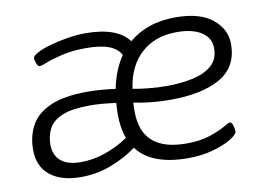

<svg xmlns="http://www.w3.org/2000/svg" viewBox="-63 -626 1026 729"><g transform="rotate(-10 450.0 -261.5)"><path d="M195 6Q119 6 76 -28.5Q33 -63 33 -128Q33 -180 55.5 -221Q78 -262 131 -285.5Q184 -309 275 -309Q321 -309 382 -301Q396 -372 431 -423Q418 -448 386 -460.5Q354 -473 297 -473Q246 -473 207 -464Q168 -455 144 -445.5Q120 -436 113 -436Q107 -436 102 -448Q97 -460 97 -469Q97 -478 116.5 -488.5Q136 -499 167.5 -508Q199 -517 235.5 -523Q272 -529 305 -529Q427 -529 472 -469Q506 -498 551 -513.5Q596 -529 653 -529Q746 -529 794.5 -489.5Q843 -450 843 -393Q843 -305 773 -264.5Q703 -224 580 -224Q539 -224 503 -228Q467 -232 439 -238Q438 -230 438 -221.5Q438 -213 438 -203Q438 -50 611 -50Q664 -50 701.5 -62.5Q739 -75 760.5 -87.5Q782 -100 786 -100Q794 -100 798 -86Q802 -72 802 -63Q802 -52 775.5 -35.5Q749 -19 705 -6.5Q661 6 608 6Q467 6 411 -69Q372 -39 315 -16.5Q258 6 195 6ZM576 -278Q630 -278 676 -288Q722 -298 749.5 -322Q777 -346 777 -388Q777 -428 742.5 -450.5Q708 -473 648 -473Q563 -473 510 -424.5Q457 -376 445 -290Q471 -285 505.5 -281.5Q540 -278 576 -278ZM101 -136Q101 -95 127 -72.5Q153 -50 204 -50Q252 -50 299.5 -66.5Q347 -83 388 -111Q373 -151 373 -204Q373 -227 375 -248Q318 -256 275 -256Q207 -256 169.5 -241Q132 -226 116.5 -198.5Q101 -171 101 -136Z"/></g></svg>

Font: Asap Semi Expanded Semi Expanded Light
Style: Italic
Weight: 300
Width: 6
Italic angle: -6°
Designer: Pablo Cosgaya
Foundry: Omnibus-Type
Version: Version 3.001; ttfautohint (v1.8.4.7-5d5b)